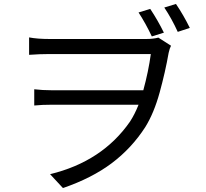

<svg xmlns="http://www.w3.org/2000/svg" viewBox="-20 -879 1040 970"><path d="M739 -834Q777 -777 808 -714L747 -695Q717 -759 680 -816ZM869 -859Q907 -803 939 -738L878 -718Q848 -784 810 -841ZM127 -690Q169 -682 230 -682Q331 -682 719 -682Q754 -682 780 -689L844 -648Q837 -635 832 -612Q815 -515 786.5 -411.5Q758 -308 714 -237Q645 -130 544.5 -54.5Q444 21 298 71L233 1Q497 -63 637 -265Q661 -302 680 -350H244Q193 -350 153 -346V-428Q194 -423 242 -423H704Q730 -518 742 -606Q651 -606 230 -606Q182 -606 127 -602Z"/></svg>

Font: Gothic Nguyen
Style: Regular
Weight: 400
Designer: MORI Takayuki
Version: Version 1.220;July 21, 2023;FontCreator 14.0.0.2814 64-bit